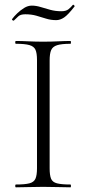

<svg xmlns="http://www.w3.org/2000/svg" viewBox="-20 -800 370 820"><path d="M192 -81Q192 -52 198 -37Q204 -22 223.5 -17Q243 -12 281 -12Q283 -12 283 -6Q283 0 281 0Q257 0 228 -1Q199 -2 164 -2Q131 -2 101.5 -1Q72 0 48 0Q45 0 45 -6Q45 -12 48 -12Q86 -12 105.5 -17Q125 -22 131.5 -37Q138 -52 138 -81V-544Q138 -573 131.5 -587.5Q125 -602 105.5 -607.5Q86 -613 48 -613Q45 -613 45 -619Q45 -625 48 -625Q72 -625 101.5 -623.5Q131 -622 164 -622Q199 -622 228.5 -623.5Q258 -625 281 -625Q283 -625 283 -619Q283 -613 281 -613Q243 -613 224 -607Q205 -601 198.5 -586Q192 -571 192 -542ZM242 -752Q262 -752 272.5 -760.5Q283 -769 291 -779Q293 -781 296.5 -777.5Q300 -774 298 -772Q271 -737 254 -725.5Q237 -714 220 -714Q197 -714 176.5 -720.5Q156 -727 135 -733Q114 -739 88 -739Q68 -739 58.5 -730.5Q49 -722 39 -712Q37 -711 33.5 -713.5Q30 -716 32 -719Q40 -730 53.5 -743Q67 -756 83 -766Q99 -776 116 -776Q134 -776 153.5 -770Q173 -764 195 -758Q217 -752 242 -752Z"/></svg>

Font: Cormorant Infant Light
Style: Regular
Weight: 300
Designer: Christian Thalmann (Catharsis Fonts)
Foundry: Catharsis Fonts
Version: Version 4.001